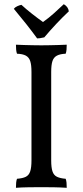

<svg xmlns="http://www.w3.org/2000/svg" viewBox="-20 -892 394 915"><path d="M130 -549Q130 -583 124 -601Q118 -619 103 -627Q88 -635 61 -636Q58 -644 57 -655Q56 -666 56 -679Q75 -678 94.5 -677.5Q114 -677 135 -676.5Q156 -676 177 -676Q199 -676 219 -676.5Q239 -677 258.5 -677.5Q278 -678 298 -679Q298 -666 297 -655Q296 -644 293 -636Q267 -635 251.5 -627Q236 -619 230 -601Q224 -583 224 -549V-127Q224 -94 230 -75.5Q236 -57 251.5 -49.5Q267 -42 293 -40Q296 -32 297 -21.5Q298 -11 298 3Q268 1 237 0.5Q206 0 177 0Q148 0 115 0.5Q82 1 56 3Q56 -11 57 -21.5Q58 -32 61 -40Q88 -42 103 -49.5Q118 -57 124 -75.5Q130 -94 130 -127ZM157 -709Q133 -742 105 -777.5Q77 -813 46 -850Q51 -857 61.5 -862Q72 -867 82 -869Q106 -847 133.5 -825.5Q161 -804 185 -787Q213 -807 237.5 -829Q262 -851 284 -872Q305 -860 308 -838Q278 -810 248 -778Q218 -746 191 -714Q178 -711 170.5 -710Q163 -709 157 -709Z"/></svg>

Font: Vollkorn
Style: Regular
Weight: 400
Designer: Friedrich Althausen
Foundry: Friedrich Althausen
Version: Version 5.001